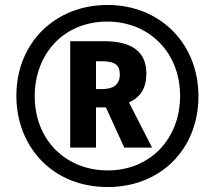

<svg xmlns="http://www.w3.org/2000/svg" viewBox="-20 -744 867 774"><path d="M414 10C628 10 780 -143 780 -356C780 -568 626 -724 413 -724C204 -724 46 -573 46 -358C46 -153 191 10 414 10ZM414 -57C246 -57 120 -179 120 -356C120 -528 238 -657 412 -657C581 -657 706 -533 706 -357C706 -186 587 -57 414 -57ZM263 -149H367V-311H407L481 -149H593L500 -331C546 -352 570 -388 570 -448C570 -534 514 -578 398 -578H263ZM393 -385H367V-497H393C442 -497 463 -482 463 -444C463 -403 437 -385 393 -385Z"/></svg>

Font: Noto Sans Lao UI Cond
Style: Bold
Weight: 700
Width: 3
Designer: Monotype Design Team
Foundry: Monotype Imaging Inc.
Version: Version 2.000